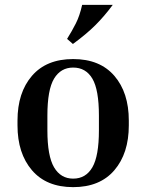

<svg xmlns="http://www.w3.org/2000/svg" viewBox="-20 -760 602 790"><path d="M510 -264V-244Q510 -129 450.5 -59.5Q391 10 281 10Q171 10 111.5 -59.5Q52 -129 52 -244V-264Q52 -379 111.5 -448Q171 -517 281 -517Q391 -517 450.5 -448Q510 -379 510 -264ZM387 -284Q387 -391 360 -436.5Q333 -482 281 -482Q230 -482 202.5 -436.5Q175 -391 175 -284V-224Q175 -118 202.5 -71.5Q230 -25 281 -25Q333 -25 360 -71.5Q387 -118 387 -224ZM280 -579 256 -600Q276 -632 292 -663.5Q308 -695 318 -740H444Q410 -694 373 -657Q336 -620 280 -579Z"/></svg>

Font: Inria Serif
Style: Bold
Weight: 700
Designer: Black Foundry Team
Foundry: Black Foundry
Version: Version 1.000; ttfautohint (v1.8.3)